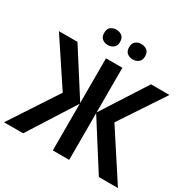

<svg xmlns="http://www.w3.org/2000/svg" viewBox="-198 -1103 1277 1289"><g transform="rotate(30 440.5 -458.0)"><path d="M241 -369 12 -714H156L377 -368V-714H504V-368L726 -714H869L641 -370L882 0H734L504 -362V0H377V-362L147 0H-1ZM281 -856Q281 -888 299 -902Q317 -916 343 -916Q367 -916 385.5 -902Q404 -888 404 -856Q404 -826 385.5 -811.5Q367 -797 343 -797Q317 -797 299 -811.5Q281 -826 281 -856ZM474 -856Q474 -888 492 -902Q510 -916 535 -916Q561 -916 579.5 -902Q598 -888 598 -856Q598 -826 579.5 -811.5Q561 -797 535 -797Q510 -797 492 -811.5Q474 -826 474 -856Z"/></g></svg>

Font: Noto Sans Display SemiBold
Style: Regular
Weight: 600
Designer: Monotype Design Team
Foundry: Monotype Imaging Inc.
Version: Version 2.003